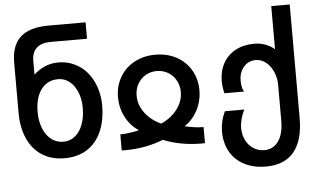

<svg xmlns="http://www.w3.org/2000/svg" viewBox="-60 -888 1920 1160"><g transform="rotate(-5 900.0 -308.5)"><path d="M46.5 -282V-586Q46.5 -689.5 102.2 -739.8Q158 -790 273 -790H497.5V-690.5H278Q220.5 -690.5 191.5 -663.8Q162.5 -637 162.5 -585.5V-502Q190.5 -529 228.8 -546Q267 -563 311 -563Q345 -563 374.8 -554.5Q404.5 -546 434 -528Q489.5 -493 521.5 -427Q553.5 -361 553.5 -282Q553.5 -189.5 523.2 -122Q493 -54.5 436 -18.8Q379 17 300 17Q222 17 164.8 -19.2Q107.5 -55.5 77 -123Q46.5 -190.5 46.5 -282ZM435.5 -276.5Q435.5 -329 418.5 -371.5Q401.5 -414 371 -438.2Q340.5 -462.5 302 -462.5Q258 -462.5 226.5 -439.8Q195 -417 178.2 -375Q161.5 -333 161.5 -276.5Q161.5 -220 179 -176Q196.5 -132 228.2 -107.5Q260 -83 302 -83Q341.5 -83 372 -107.5Q402.5 -132 419 -176Q435.5 -220 435.5 -276.5Z M762 -112.5Q730.5 -132 705.8 -164Q681 -196 667 -236.5Q653 -277 653 -320.5Q653 -389 684.5 -443.2Q716 -497.5 772.2 -528Q828.5 -558.5 900 -558.5Q971.5 -558.5 1027.8 -528Q1084 -497.5 1115.5 -443.2Q1147 -389 1147 -320.5Q1147 -277 1133 -236.5Q1119 -196 1094.2 -164Q1069.5 -132 1038.5 -112.5Q1070 -105.5 1096.8 -101.5Q1123.5 -97.5 1152.5 -97.5V0L1132 0.5Q1007 0.5 900 -42Q793 0.5 668 0.5L647.5 0V-97.5Q676 -97.5 703 -101.5Q730 -105.5 762 -112.5ZM899.5 -140.5Q962 -169 998 -217Q1034 -265 1034 -321.5Q1034 -360 1016.2 -391.8Q998.5 -423.5 967.8 -441.5Q937 -459.5 900 -459.5Q862.5 -459.5 831.8 -441.5Q801 -423.5 783.5 -392Q766 -360.5 766 -321.5Q766 -265.5 802.2 -216.8Q838.5 -168 899.5 -140.5Z M1261 -61.5Q1261 -121.5 1289 -181.5H1407.5Q1394.5 -159 1386.2 -128Q1378 -97 1378 -72.5Q1378 -31.5 1394.5 1.8Q1411 35 1440.5 54.2Q1470 73.5 1507.5 73.5Q1543.5 73.5 1569.8 53Q1596 32.5 1609.8 -5Q1623.5 -42.5 1623.5 -93.5V-311Q1623.5 -354 1607.2 -391.5Q1591 -429 1562.8 -451.2Q1534.5 -473.5 1501 -473.5Q1471.5 -473.5 1448.5 -458.2Q1425.5 -443 1412.8 -417Q1400 -391 1400 -359Q1400 -336 1403.5 -319.5Q1407 -303 1414.5 -290H1295.5Q1286 -331.5 1286 -364Q1286 -425.5 1312.5 -473Q1339 -520.5 1387.8 -546.5Q1436.5 -572.5 1500.5 -572.5Q1536 -572.5 1567.2 -561.2Q1598.5 -550 1623.5 -528.5V-790H1735.5V-102.5Q1735.5 33.5 1678.2 103.2Q1621 173 1507.5 173Q1433 173 1377.2 144.2Q1321.5 115.5 1291.2 62.5Q1261 9.5 1261 -61.5Z"/></g></svg>

Font: JuliaMono SemiBold
Style: Regular
Weight: 600
Monospace: yes
Designer: cormullion
Foundry: corm
Version: Version 0.055; ttfautohint (v1.8.4)